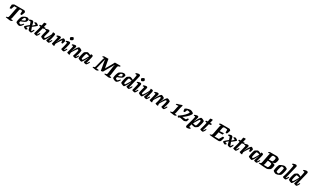

<svg xmlns="http://www.w3.org/2000/svg" viewBox="728 -4513 13553 8425"><g transform="rotate(30 7504.5 -300.0)"><path d="M366 0Q359 0 334.5 -2.5Q310 -5 278.5 -9.5Q247 -14 215 -18.5Q183 -23 158.5 -27.5Q134 -32 126 -35Q129 -48 134 -56Q139 -64 143 -69L180 -73Q198 -75 210.5 -84Q223 -93 232.5 -115Q242 -137 249 -176L326 -566Q331 -591 338.5 -608Q346 -625 353 -635H210L152 -472Q141 -468 119 -463.5Q97 -459 73 -459Q71 -485 70 -533Q69 -581 78 -643Q94 -658 122 -677.5Q150 -697 171 -704H684Q703 -695 721.5 -678Q740 -661 748 -643Q732 -584 713.5 -536Q695 -488 680 -459Q656 -459 636.5 -463.5Q617 -468 607 -472L611 -631Q603 -634 590.5 -636.5Q578 -639 562.5 -641Q547 -643 528 -643Q499 -643 488 -626.5Q477 -610 472 -585L386 -148Q381 -122 371 -105Q361 -88 353 -80L460 -67Q462 -62 462.5 -53.5Q463 -45 461 -35Q444 -22 414.5 -11Q385 0 366 0Z M805 0Q794 0 770.5 -7Q747 -14 720 -26Q693 -38 670 -53Q647 -68 638 -84Q638 -128 646.5 -175.5Q655 -223 668.5 -266.5Q682 -310 696.5 -343.5Q711 -377 721 -394Q731 -405 755 -422.5Q779 -440 811.5 -458Q844 -476 881 -488Q918 -500 955 -500Q971 -500 994 -489Q1017 -478 1035.5 -464Q1054 -450 1055 -441Q1052 -421 1044.5 -395.5Q1037 -370 1027 -348Q1017 -326 1008 -313Q990 -294 949.5 -272Q909 -250 860.5 -230.5Q812 -211 767 -197Q761 -164 760 -150.5Q759 -137 758 -120Q764 -112 780 -103Q796 -94 814 -87.5Q832 -81 843 -81Q850 -81 862.5 -90.5Q875 -100 891 -115.5Q907 -131 922.5 -148Q938 -165 951 -182Q960 -182 970.5 -175Q981 -168 983 -163Q970 -138 953 -109.5Q936 -81 914 -56Q892 -31 865 -15.5Q838 0 805 0ZM779 -260Q813 -271 843 -283.5Q873 -296 899 -308.5Q925 -321 943 -333Q943 -338 943 -343.5Q943 -349 943 -354Q943 -372 940.5 -390Q938 -408 934 -422Q927 -424 921 -424Q915 -424 908 -424Q891 -424 874 -421Q857 -418 842 -412Q819 -381 804 -341Q789 -301 779 -260Z M1145 0Q1135 0 1115 -9.5Q1095 -19 1073.5 -32.5Q1052 -46 1037 -58.5Q1022 -71 1022 -77Q1021 -91 1036 -110Q1051 -129 1079 -153.5Q1107 -178 1141.5 -206.5Q1176 -235 1215 -265L1179 -372Q1173 -392 1168 -401.5Q1163 -411 1153 -414Q1143 -417 1121 -417H1072Q1071 -430 1072.5 -443.5Q1074 -457 1076 -464Q1089 -471 1113.5 -479.5Q1138 -488 1163 -494Q1188 -500 1201 -500Q1229 -500 1251.5 -485.5Q1274 -471 1282 -432L1313 -294Q1341 -318 1366 -340Q1391 -362 1406.5 -378Q1422 -394 1421 -398Q1421 -404 1409.5 -410.5Q1398 -417 1382 -424Q1366 -431 1352 -436Q1338 -441 1331 -442Q1331 -454 1332 -461.5Q1333 -469 1335 -474Q1342 -479 1356.5 -485Q1371 -491 1385.5 -495.5Q1400 -500 1407 -500Q1418 -500 1437.5 -490.5Q1457 -481 1478.5 -467.5Q1500 -454 1514.5 -441Q1529 -428 1530 -422Q1532 -409 1513 -388.5Q1494 -368 1463 -343.5Q1432 -319 1397 -292.5Q1362 -266 1330 -240L1392 -72L1402 -66Q1412 -76 1425.5 -96Q1439 -116 1452 -139Q1465 -162 1474 -178Q1482 -178 1493.5 -173Q1505 -168 1508 -163Q1504 -142 1493.5 -114.5Q1483 -87 1468.5 -60.5Q1454 -34 1438 -17Q1422 0 1406 0Q1380 0 1350 -8Q1320 -16 1298.5 -27.5Q1277 -39 1273 -48L1232 -210Q1206 -187 1181 -165.5Q1156 -144 1141 -127.5Q1126 -111 1126 -104Q1126 -100 1137.5 -95Q1149 -90 1167 -85Q1185 -80 1202 -76Q1206 -69 1209 -63Q1212 -57 1213 -48Q1205 -39 1192 -28Q1179 -17 1166 -8.5Q1153 0 1145 0Z M1690 0Q1663 0 1632.5 -8Q1602 -16 1580.5 -26.5Q1559 -37 1556 -44Q1568 -84 1580 -126Q1592 -168 1603.5 -209.5Q1615 -251 1625 -290Q1635 -329 1643 -364.5Q1651 -400 1655 -430L1580 -442Q1580 -461 1582.5 -476Q1585 -491 1588 -497L1654 -501Q1665 -502 1669.5 -507Q1674 -512 1676 -524L1702 -666Q1718 -673 1749.5 -678Q1781 -683 1813 -681L1828 -663L1790 -500H1880L1890 -487Q1881 -469 1866.5 -450.5Q1852 -432 1840 -426L1776 -428L1680 -73L1692 -66Q1702 -76 1716.5 -96.5Q1731 -117 1745 -139.5Q1759 -162 1769 -178Q1779 -178 1789.5 -173Q1800 -168 1802 -163Q1797 -142 1784.5 -114.5Q1772 -87 1755.5 -60.5Q1739 -34 1722 -17Q1705 0 1690 0Z M2059 0Q2042 0 2015.5 -9Q1989 -18 1961.5 -31Q1934 -44 1915.5 -56.5Q1897 -69 1895 -75Q1895 -106 1902 -145.5Q1909 -185 1919.5 -226.5Q1930 -268 1940.5 -304.5Q1951 -341 1958 -366.5Q1965 -392 1965 -398Q1965 -410 1957 -413.5Q1949 -417 1935 -417H1886Q1886 -430 1889 -443.5Q1892 -457 1893 -464Q1908 -471 1934.5 -479.5Q1961 -488 1988 -494Q2015 -500 2029 -500Q2055 -500 2073.5 -487.5Q2092 -475 2092 -450Q2092 -433 2084 -400.5Q2076 -368 2064.5 -328Q2053 -288 2041.5 -247.5Q2030 -207 2022.5 -174Q2015 -141 2015 -123Q2024 -113 2041 -104.5Q2058 -96 2066 -96Q2072 -96 2089 -118.5Q2106 -141 2129 -177Q2152 -213 2175.5 -253.5Q2199 -294 2218.5 -330Q2238 -366 2248 -388Q2252 -413 2253 -444.5Q2254 -476 2253 -500Q2304 -500 2331 -494.5Q2358 -489 2368.5 -477.5Q2379 -466 2379 -448Q2379 -427 2369.5 -376Q2360 -325 2340.5 -248.5Q2321 -172 2291 -73L2302 -66Q2313 -76 2327 -96Q2341 -116 2354.5 -139Q2368 -162 2378 -178Q2387 -178 2398.5 -173Q2410 -168 2412 -163Q2407 -142 2394 -114.5Q2381 -87 2365 -60.5Q2349 -34 2332 -17Q2315 0 2300 0Q2272 0 2243 -8Q2214 -16 2193 -26.5Q2172 -37 2169 -44L2219 -188Q2231 -223 2242 -254Q2253 -285 2259 -301L2254 -304Q2238 -270 2217.5 -229Q2197 -188 2174.5 -147.5Q2152 -107 2130 -73.5Q2108 -40 2089.5 -20Q2071 0 2059 0Z M2572 0Q2561 0 2542.5 -5Q2524 -10 2505 -17Q2486 -24 2472 -31.5Q2458 -39 2456 -44Q2466 -76 2479 -123.5Q2492 -171 2505 -224Q2518 -277 2528 -322Q2532 -340 2535.5 -354.5Q2539 -369 2540.5 -380.5Q2542 -392 2542 -397Q2542 -408 2534.5 -412.5Q2527 -417 2511 -417H2462Q2462 -429 2465 -442.5Q2468 -456 2470 -464Q2484 -471 2511.5 -479.5Q2539 -488 2566 -494Q2593 -500 2606 -500Q2634 -500 2652 -487Q2670 -474 2670 -448Q2670 -436 2663 -410Q2656 -384 2646 -352Q2636 -320 2624 -288.5Q2612 -257 2602 -232.5Q2592 -208 2587 -199L2592 -195Q2608 -230 2629 -270.5Q2650 -311 2673 -351.5Q2696 -392 2719.5 -425.5Q2743 -459 2765 -479.5Q2787 -500 2804 -500Q2817 -500 2834 -491Q2851 -482 2867 -469.5Q2883 -457 2894 -444.5Q2905 -432 2907 -426Q2900 -378 2885 -338.5Q2870 -299 2857 -271Q2832 -271 2816.5 -274.5Q2801 -278 2795 -282Q2794 -305 2792 -328Q2790 -351 2788 -369.5Q2786 -388 2784 -396Q2778 -396 2763 -376.5Q2748 -357 2726.5 -326Q2705 -295 2682 -258.5Q2659 -222 2638 -186.5Q2617 -151 2603 -124Q2599 -111 2597 -97Q2595 -83 2595 -69Q2595 -56 2597 -42.5Q2599 -29 2603 -15Q2597 -10 2588.5 -5.5Q2580 -1 2572 0Z M3062 0Q3033 0 3004 -8Q2975 -16 2954 -26.5Q2933 -37 2930 -44Q2936 -59 2943.5 -87Q2951 -115 2960.5 -150.5Q2970 -186 2979.5 -223.5Q2989 -261 2996.5 -296Q3004 -331 3008.5 -357.5Q3013 -384 3013 -397Q3013 -409 3005 -413Q2997 -417 2983 -417H2934Q2934 -430 2937 -443.5Q2940 -457 2942 -464Q2956 -471 2982 -479.5Q3008 -488 3033.5 -494Q3059 -500 3072 -500Q3103 -500 3122 -487Q3141 -474 3141 -448Q3141 -436 3138 -414Q3135 -392 3128 -359.5Q3121 -327 3111 -284.5Q3101 -242 3086.5 -189.5Q3072 -137 3052 -73L3063 -66Q3074 -76 3087.5 -96Q3101 -116 3115.5 -139Q3130 -162 3140 -178Q3150 -178 3160.5 -173Q3171 -168 3173 -163Q3168 -142 3155.5 -114.5Q3143 -87 3127 -60.5Q3111 -34 3094 -17Q3077 0 3062 0ZM3078 -581Q3067 -581 3052 -598Q3037 -615 3026 -636.5Q3015 -658 3015 -674Q3015 -685 3029.5 -698.5Q3044 -712 3065 -725.5Q3086 -739 3105.5 -747Q3125 -755 3136 -755Q3148 -755 3161.5 -737.5Q3175 -720 3184.5 -698Q3194 -676 3194 -661Q3194 -649 3180.5 -635Q3167 -621 3147 -609Q3127 -597 3108.5 -589Q3090 -581 3078 -581Z M3350 0Q3339 0 3320.5 -5Q3302 -10 3283 -17Q3264 -24 3250 -31.5Q3236 -39 3234 -44Q3244 -76 3257 -123.5Q3270 -171 3283 -224Q3296 -277 3306 -322Q3310 -340 3313.5 -354.5Q3317 -369 3318.5 -380.5Q3320 -392 3320 -397Q3320 -408 3312.5 -412.5Q3305 -417 3289 -417H3240Q3240 -429 3243 -442.5Q3246 -456 3248 -464Q3263 -471 3290.5 -479.5Q3318 -488 3344.5 -494Q3371 -500 3384 -500Q3412 -500 3430 -487Q3448 -474 3448 -448Q3448 -436 3441 -410Q3434 -384 3424 -352Q3414 -320 3402 -288.5Q3390 -257 3380 -232.5Q3370 -208 3365 -199L3370 -195Q3387 -230 3408.5 -270.5Q3430 -311 3454 -351.5Q3478 -392 3502 -425.5Q3526 -459 3548.5 -479.5Q3571 -500 3589 -500Q3605 -500 3628 -491Q3651 -482 3674.5 -469Q3698 -456 3714.5 -443.5Q3731 -431 3733 -425Q3733 -388 3725 -343.5Q3717 -299 3704.5 -253.5Q3692 -208 3679.5 -169.5Q3667 -131 3657.5 -105Q3648 -79 3646 -73L3657 -66Q3668 -76 3682.5 -96.5Q3697 -117 3712 -139.5Q3727 -162 3737 -178Q3746 -178 3757 -173Q3768 -168 3770 -163Q3765 -142 3752 -114.5Q3739 -87 3722.5 -60.5Q3706 -34 3688.5 -17Q3671 0 3656 0Q3628 0 3599.5 -8Q3571 -16 3551 -27.5Q3531 -39 3528 -47Q3533 -60 3544.5 -94.5Q3556 -129 3570 -176Q3584 -223 3595.5 -273Q3607 -323 3611 -366Q3604 -376 3594.5 -382.5Q3585 -389 3577 -392.5Q3569 -396 3565 -396Q3560 -396 3544 -377Q3528 -358 3506.5 -327.5Q3485 -297 3461 -261Q3437 -225 3416 -190.5Q3395 -156 3381 -130Q3377 -116 3374.5 -100.5Q3372 -85 3372 -69Q3372 -55 3374.5 -41.5Q3377 -28 3381 -15Q3375 -10 3366.5 -5.5Q3358 -1 3350 0Z M3963 0Q3946 0 3917.5 -9Q3889 -18 3860 -31Q3831 -44 3811 -56.5Q3791 -69 3789 -75Q3791 -112 3798.5 -155.5Q3806 -199 3816.5 -243Q3827 -287 3837.5 -324Q3848 -361 3856.5 -385.5Q3865 -410 3868 -414Q3873 -421 3892.5 -435Q3912 -449 3936.5 -464Q3961 -479 3982 -489.5Q4003 -500 4013 -500Q4032 -500 4058.5 -491.5Q4085 -483 4115 -470Q4145 -457 4173 -441L4175 -500Q4239 -500 4261.5 -487.5Q4284 -475 4284 -448Q4284 -427 4273 -376.5Q4262 -326 4242.5 -249.5Q4223 -173 4196 -73L4207 -66Q4218 -76 4231.5 -96Q4245 -116 4259.5 -138.5Q4274 -161 4284 -178Q4293 -178 4304 -173Q4315 -168 4317 -163Q4312 -142 4298.5 -114.5Q4285 -87 4268 -60.5Q4251 -34 4232.5 -17Q4214 0 4198 0Q4172 0 4144 -8Q4116 -16 4096.5 -26.5Q4077 -37 4074 -44L4124 -188Q4131 -207 4136.5 -223Q4142 -239 4149 -257.5Q4156 -276 4164 -301L4159 -304Q4143 -270 4122.5 -229Q4102 -188 4079.5 -147.5Q4057 -107 4035 -73.5Q4013 -40 3994.5 -20Q3976 0 3963 0ZM3971 -96Q3976 -96 3988.5 -112Q4001 -128 4019 -153.5Q4037 -179 4056 -211Q4075 -243 4094 -275Q4113 -307 4127.5 -334.5Q4142 -362 4150 -380Q4098 -395 4063.5 -402.5Q4029 -410 3998 -412Q3987 -400 3976 -371.5Q3965 -343 3955 -306Q3945 -269 3937 -231.5Q3929 -194 3924.5 -164.5Q3920 -135 3920 -123Q3930 -113 3946.5 -104.5Q3963 -96 3971 -96Z M4719 0Q4711 0 4684 -4Q4657 -8 4623.5 -13.5Q4590 -19 4561.5 -25Q4533 -31 4521 -35Q4524 -45 4528.5 -55Q4533 -65 4537 -69L4565 -73Q4583 -76 4594.5 -82.5Q4606 -89 4616 -110Q4626 -131 4637 -176L4733 -557Q4744 -598 4753.5 -617Q4763 -636 4769 -640H4669Q4667 -643 4665 -652.5Q4663 -662 4663 -671Q4671 -679 4685.5 -686.5Q4700 -694 4714 -699Q4728 -704 4733 -704H4942L5021 -262Q5037 -288 5059 -327Q5081 -366 5108 -413.5Q5135 -461 5164 -511.5Q5193 -562 5220 -611Q5247 -660 5269 -704H5551Q5553 -699 5556.5 -687.5Q5560 -676 5557 -658L5510 -646Q5490 -642 5475.5 -634Q5461 -626 5452 -609Q5443 -592 5438 -559L5381 -152Q5376 -120 5366.5 -102Q5357 -84 5350 -80L5448 -67Q5450 -64 5451 -54.5Q5452 -45 5451 -35Q5432 -21 5406.5 -10.5Q5381 0 5362 0Q5351 0 5325.5 -2.5Q5300 -5 5268 -9Q5236 -13 5204 -17.5Q5172 -22 5148.5 -26.5Q5125 -31 5117 -34Q5119 -46 5125 -56.5Q5131 -67 5133 -69L5171 -73Q5193 -76 5206 -81Q5219 -86 5228 -106.5Q5237 -127 5243 -172L5288 -497Q5294 -540 5302 -566Q5310 -592 5316 -602L5307 -605L5015 -100Q5002 -93 4974 -85.5Q4946 -78 4915 -78L4842 -497Q4838 -520 4836 -541Q4834 -562 4834 -578Q4834 -587 4834.5 -593.5Q4835 -600 4835 -604H4828Q4825 -597 4818.5 -575.5Q4812 -554 4805 -527L4713 -146Q4707 -119 4697 -103Q4687 -87 4683 -82L4812 -67Q4814 -63 4815.5 -54Q4817 -45 4816 -35Q4797 -20 4766.5 -10Q4736 0 4719 0Z M5704 0Q5693 0 5669.5 -7Q5646 -14 5619 -26Q5592 -38 5569 -53Q5546 -68 5537 -84Q5537 -128 5545.5 -175.5Q5554 -223 5567.5 -266.5Q5581 -310 5595.5 -343.5Q5610 -377 5620 -394Q5630 -405 5654 -422.5Q5678 -440 5710.5 -458Q5743 -476 5780 -488Q5817 -500 5854 -500Q5870 -500 5893 -489Q5916 -478 5934.5 -464Q5953 -450 5954 -441Q5951 -421 5943.5 -395.5Q5936 -370 5926 -348Q5916 -326 5907 -313Q5889 -294 5848.5 -272Q5808 -250 5759.5 -230.5Q5711 -211 5666 -197Q5660 -164 5659 -150.5Q5658 -137 5657 -120Q5663 -112 5679 -103Q5695 -94 5713 -87.5Q5731 -81 5742 -81Q5749 -81 5761.5 -90.5Q5774 -100 5790 -115.5Q5806 -131 5821.5 -148Q5837 -165 5850 -182Q5859 -182 5869.5 -175Q5880 -168 5882 -163Q5869 -138 5852 -109.5Q5835 -81 5813 -56Q5791 -31 5764 -15.5Q5737 0 5704 0ZM5678 -260Q5712 -271 5742 -283.5Q5772 -296 5798 -308.5Q5824 -321 5842 -333Q5842 -338 5842 -343.5Q5842 -349 5842 -354Q5842 -372 5839.5 -390Q5837 -408 5833 -422Q5826 -424 5820 -424Q5814 -424 5807 -424Q5790 -424 5773 -421Q5756 -418 5741 -412Q5718 -381 5703 -341Q5688 -301 5678 -260Z M6117 0Q6100 0 6073 -9Q6046 -18 6019 -31Q5992 -44 5972.5 -56.5Q5953 -69 5951 -75Q5950 -111 5957 -154.5Q5964 -198 5975 -242Q5986 -286 5997 -323.5Q6008 -361 6017.5 -385.5Q6027 -410 6030 -414Q6036 -422 6054 -436Q6072 -450 6095 -464.5Q6118 -479 6137.5 -489.5Q6157 -500 6167 -500Q6186 -500 6213 -491.5Q6240 -483 6269.5 -469.5Q6299 -456 6328 -440Q6330 -449 6335.5 -474Q6341 -499 6347 -532Q6353 -565 6359 -598Q6365 -631 6369 -657.5Q6373 -684 6373 -696Q6373 -709 6365 -713Q6357 -717 6344 -717H6289Q6289 -730 6292 -742.5Q6295 -755 6297 -764Q6311 -771 6337.5 -779.5Q6364 -788 6392 -794Q6420 -800 6437 -800Q6470 -800 6490.5 -781Q6511 -762 6511 -737Q6511 -733 6506.5 -712Q6502 -691 6497 -671L6351 -73L6361 -66Q6372 -76 6386.5 -96Q6401 -116 6415.5 -139.5Q6430 -163 6440 -179Q6449 -179 6459.5 -173.5Q6470 -168 6472 -163Q6467 -142 6454 -114.5Q6441 -87 6424 -60.5Q6407 -34 6389 -17Q6371 0 6355 0Q6344 0 6324.5 -5Q6305 -10 6284.5 -17.5Q6264 -25 6249 -33Q6234 -41 6232 -46L6293 -233Q6301 -257 6307.5 -275.5Q6314 -294 6318 -301L6313 -304Q6297 -270 6276 -229Q6255 -188 6232.5 -147.5Q6210 -107 6188.5 -73.5Q6167 -40 6148 -20Q6129 0 6117 0ZM6126 -97Q6131 -97 6143.5 -112Q6156 -127 6173 -153.5Q6190 -180 6209 -211.5Q6228 -243 6247 -274.5Q6266 -306 6281 -334Q6296 -362 6304 -380Q6252 -395 6217.5 -402.5Q6183 -410 6152 -412Q6142 -400 6130.5 -372Q6119 -344 6109 -306.5Q6099 -269 6091.5 -232Q6084 -195 6079.5 -165.5Q6075 -136 6075 -123Q6081 -117 6091 -111Q6101 -105 6111 -101Q6121 -97 6126 -97Z M6662 0Q6633 0 6604 -8Q6575 -16 6554 -26.5Q6533 -37 6530 -44Q6536 -59 6543.5 -87Q6551 -115 6560.5 -150.5Q6570 -186 6579.5 -223.5Q6589 -261 6596.5 -296Q6604 -331 6608.5 -357.5Q6613 -384 6613 -397Q6613 -409 6605 -413Q6597 -417 6583 -417H6534Q6534 -430 6537 -443.5Q6540 -457 6542 -464Q6556 -471 6582 -479.5Q6608 -488 6633.5 -494Q6659 -500 6672 -500Q6703 -500 6722 -487Q6741 -474 6741 -448Q6741 -436 6738 -414Q6735 -392 6728 -359.5Q6721 -327 6711 -284.5Q6701 -242 6686.5 -189.5Q6672 -137 6652 -73L6663 -66Q6674 -76 6687.5 -96Q6701 -116 6715.5 -139Q6730 -162 6740 -178Q6750 -178 6760.5 -173Q6771 -168 6773 -163Q6768 -142 6755.5 -114.5Q6743 -87 6727 -60.5Q6711 -34 6694 -17Q6677 0 6662 0ZM6678 -581Q6667 -581 6652 -598Q6637 -615 6626 -636.5Q6615 -658 6615 -674Q6615 -685 6629.5 -698.5Q6644 -712 6665 -725.5Q6686 -739 6705.5 -747Q6725 -755 6736 -755Q6748 -755 6761.5 -737.5Q6775 -720 6784.5 -698Q6794 -676 6794 -661Q6794 -649 6780.5 -635Q6767 -621 6747 -609Q6727 -597 6708.5 -589Q6690 -581 6678 -581Z M7013 0Q6996 0 6969.5 -9Q6943 -18 6915.5 -31Q6888 -44 6869.5 -56.5Q6851 -69 6849 -75Q6849 -106 6856 -145.5Q6863 -185 6873.5 -226.5Q6884 -268 6894.5 -304.5Q6905 -341 6912 -366.5Q6919 -392 6919 -398Q6919 -410 6911 -413.5Q6903 -417 6889 -417H6840Q6840 -430 6843 -443.5Q6846 -457 6847 -464Q6862 -471 6888.5 -479.5Q6915 -488 6942 -494Q6969 -500 6983 -500Q7009 -500 7027.5 -487.5Q7046 -475 7046 -450Q7046 -433 7038 -400.5Q7030 -368 7018.5 -328Q7007 -288 6995.5 -247.5Q6984 -207 6976.5 -174Q6969 -141 6969 -123Q6978 -113 6995 -104.5Q7012 -96 7020 -96Q7026 -96 7043 -118.5Q7060 -141 7083 -177Q7106 -213 7129.5 -253.5Q7153 -294 7172.5 -330Q7192 -366 7202 -388Q7206 -413 7207 -444.5Q7208 -476 7207 -500Q7258 -500 7285 -494.5Q7312 -489 7322.5 -477.5Q7333 -466 7333 -448Q7333 -427 7323.5 -376Q7314 -325 7294.5 -248.5Q7275 -172 7245 -73L7256 -66Q7267 -76 7281 -96Q7295 -116 7308.5 -139Q7322 -162 7332 -178Q7341 -178 7352.5 -173Q7364 -168 7366 -163Q7361 -142 7348 -114.5Q7335 -87 7319 -60.5Q7303 -34 7286 -17Q7269 0 7254 0Q7226 0 7197 -8Q7168 -16 7147 -26.5Q7126 -37 7123 -44L7173 -188Q7185 -223 7196 -254Q7207 -285 7213 -301L7208 -304Q7192 -270 7171.5 -229Q7151 -188 7128.5 -147.5Q7106 -107 7084 -73.5Q7062 -40 7043.5 -20Q7025 0 7013 0Z M7526 0Q7515 0 7496.5 -5Q7478 -10 7459 -17Q7440 -24 7426 -31.5Q7412 -39 7410 -44Q7420 -76 7433 -123.5Q7446 -171 7459 -224Q7472 -277 7482 -322Q7486 -340 7489.5 -354.5Q7493 -369 7494.5 -380.5Q7496 -392 7496 -397Q7496 -408 7488.5 -412.5Q7481 -417 7465 -417H7416Q7416 -429 7419 -442.5Q7422 -456 7424 -464Q7438 -471 7465.5 -479.5Q7493 -488 7520 -494Q7547 -500 7560 -500Q7588 -500 7606 -487Q7624 -474 7624 -448Q7624 -436 7617 -410Q7610 -384 7600 -352Q7590 -320 7578 -288.5Q7566 -257 7556 -232.5Q7546 -208 7541 -199L7546 -195Q7563 -230 7584.5 -270.5Q7606 -311 7630 -351.5Q7654 -392 7678 -425.5Q7702 -459 7724.5 -479.5Q7747 -500 7765 -500Q7781 -500 7804 -491Q7827 -482 7850.5 -469Q7874 -456 7890.5 -443.5Q7907 -431 7909 -425Q7909 -392 7897.5 -350.5Q7886 -309 7870 -268.5Q7854 -228 7841 -198L7845 -194Q7862 -229 7883 -270Q7904 -311 7928 -352Q7952 -393 7976.5 -426.5Q8001 -460 8023 -480Q8045 -500 8063 -500Q8081 -500 8105 -491Q8129 -482 8152 -469Q8175 -456 8190.5 -443.5Q8206 -431 8207 -425Q8207 -388 8199 -343.5Q8191 -299 8179 -254Q8167 -209 8154 -170.5Q8141 -132 8131.5 -105.5Q8122 -79 8120 -73L8132 -66Q8142 -75 8156.5 -95.5Q8171 -116 8186 -139Q8201 -162 8211 -178Q8220 -178 8231 -173Q8242 -168 8245 -163Q8239 -141 8226 -113.5Q8213 -86 8196.5 -60Q8180 -34 8162.5 -17Q8145 0 8130 0Q8103 0 8074 -8Q8045 -16 8025.5 -27.5Q8006 -39 8003 -47Q8008 -60 8019 -94.5Q8030 -129 8044 -175.5Q8058 -222 8069.5 -272Q8081 -322 8085 -366Q8079 -375 8069.5 -381.5Q8060 -388 8051.5 -392Q8043 -396 8039 -396Q8035 -396 8022.5 -382Q8010 -368 7993 -344.5Q7976 -321 7956 -291.5Q7936 -262 7917 -232Q7898 -202 7881.5 -174Q7865 -146 7853 -125Q7851 -114 7849 -99Q7847 -84 7847 -69Q7847 -53 7849.5 -39.5Q7852 -26 7856 -15Q7855 -12 7843.5 -7.5Q7832 -3 7825 0Q7814 0 7795.5 -5Q7777 -10 7757.5 -17Q7738 -24 7724 -31.5Q7710 -39 7708 -44Q7715 -62 7723 -89Q7731 -116 7740 -148.5Q7749 -181 7757 -213Q7766 -251 7774 -290Q7782 -329 7787 -366Q7780 -376 7770.5 -382.5Q7761 -389 7753 -392.5Q7745 -396 7741 -396Q7736 -396 7720 -377Q7704 -358 7682.5 -327.5Q7661 -297 7637 -261Q7613 -225 7592 -190.5Q7571 -156 7557 -130Q7553 -119 7550.5 -103Q7548 -87 7548 -69Q7548 -56 7550.5 -43Q7553 -30 7557 -15Q7551 -10 7542.5 -5.5Q7534 -1 7526 0Z M8681 0Q8675 0 8652.5 -2.5Q8630 -5 8598.5 -9Q8567 -13 8535.5 -17.5Q8504 -22 8479.5 -26.5Q8455 -31 8446 -34Q8448 -44 8453 -53.5Q8458 -63 8462 -67L8495 -71Q8528 -75 8544 -94.5Q8560 -114 8572 -170L8615 -376Q8620 -400 8627 -421Q8634 -442 8638 -449L8636 -452L8503 -439Q8506 -453 8512 -470.5Q8518 -488 8522 -494Q8583 -508 8643.5 -526.5Q8704 -545 8750 -565Q8768 -563 8777.5 -559Q8787 -555 8791 -551Q8780 -522 8767.5 -481Q8755 -440 8747 -403L8693 -143Q8688 -120 8679 -102Q8670 -84 8663 -77L8764 -65Q8766 -61 8768 -53.5Q8770 -46 8770 -35Q8759 -26 8742 -18Q8725 -10 8708.5 -5Q8692 0 8681 0Z M8874 0Q8867 0 8856 -12.5Q8845 -25 8836.5 -42Q8828 -59 8828 -73Q8853 -86 8896.5 -116.5Q8940 -147 8990 -188Q9040 -229 9086.5 -275.5Q9133 -322 9165.5 -367.5Q9198 -413 9206 -451Q9193 -460 9174 -466Q9155 -472 9127.5 -476Q9100 -480 9060 -480L9011 -355Q9005 -352 8989 -349Q8973 -346 8953 -346Q8943 -356 8937.5 -377.5Q8932 -399 8930 -427.5Q8928 -456 8927 -484Q8960 -510 9005 -528Q9050 -546 9097.5 -555.5Q9145 -565 9184 -565Q9202 -565 9230 -555.5Q9258 -546 9285.5 -531Q9313 -516 9331.5 -500.5Q9350 -485 9350 -474Q9350 -444 9326.5 -405Q9303 -366 9265.5 -324Q9228 -282 9183.5 -243Q9139 -204 9097.5 -171.5Q9056 -139 9025 -119L9207 -99L9270 -183Q9292 -183 9305 -179Q9318 -175 9324 -170Q9317 -139 9305.5 -104.5Q9294 -70 9285 -49Q9272 -40 9249.5 -28.5Q9227 -17 9204 -8.5Q9181 0 9166 0Q9156 0 9126 -6.5Q9096 -13 9058.5 -21Q9021 -29 8988 -35.5Q8955 -42 8939 -42Q8932 -36 8918 -26Q8904 -16 8891.5 -8Q8879 0 8874 0Z M9437 200Q9409 200 9389.5 181.5Q9370 163 9370 137Q9370 124 9381 86Q9392 48 9408 -6.5Q9424 -61 9441 -121Q9453 -162 9464.5 -206Q9476 -250 9485.5 -289.5Q9495 -329 9500.5 -357.5Q9506 -386 9506 -397Q9506 -409 9498.5 -413Q9491 -417 9477 -417H9427Q9426 -432 9430 -447Q9434 -462 9434 -464Q9449 -471 9476 -479.5Q9503 -488 9530 -494Q9557 -500 9570 -500Q9598 -500 9616 -487.5Q9634 -475 9634 -448Q9634 -432 9625.5 -401Q9617 -370 9605 -333.5Q9593 -297 9582 -264Q9571 -231 9564 -213L9573 -208Q9593 -252 9619 -302Q9645 -352 9673 -397.5Q9701 -443 9727.5 -471.5Q9754 -500 9775 -500Q9792 -500 9818 -491Q9844 -482 9870 -469Q9896 -456 9914.5 -443.5Q9933 -431 9935 -425Q9935 -388 9927.5 -344Q9920 -300 9908 -256Q9896 -212 9884 -175Q9872 -138 9862.5 -114Q9853 -90 9850 -86Q9844 -79 9825.5 -65Q9807 -51 9783.5 -36Q9760 -21 9739.5 -10.5Q9719 0 9709 0Q9678 0 9629 -10.5Q9580 -21 9533 -37L9509 79Q9505 100 9512.5 108Q9520 116 9538 116H9591Q9591 129 9588 142.5Q9585 156 9583 163Q9570 170 9542.5 179Q9515 188 9486 194Q9457 200 9437 200ZM9727 -85Q9738 -96 9749 -124.5Q9760 -153 9770 -189.5Q9780 -226 9788 -263Q9796 -300 9801 -328Q9806 -356 9806 -367Q9800 -376 9790 -382Q9780 -388 9770.5 -392Q9761 -396 9755 -396Q9751 -396 9737 -378Q9723 -360 9703 -330.5Q9683 -301 9662 -266.5Q9641 -232 9622 -199Q9603 -166 9590 -141Q9577 -116 9575 -105Q9622 -91 9658.5 -88Q9695 -85 9727 -85Z M10109 0Q10082 0 10051.5 -8Q10021 -16 9999.5 -26.5Q9978 -37 9975 -44Q9987 -84 9999 -126Q10011 -168 10022.5 -209.5Q10034 -251 10044 -290Q10054 -329 10062 -364.5Q10070 -400 10074 -430L9999 -442Q9999 -461 10001.5 -476Q10004 -491 10007 -497L10073 -501Q10084 -502 10088.5 -507Q10093 -512 10095 -524L10121 -666Q10137 -673 10168.5 -678Q10200 -683 10232 -681L10247 -663L10209 -500H10299L10309 -487Q10300 -469 10285.5 -450.5Q10271 -432 10259 -426L10195 -428L10099 -73L10111 -66Q10121 -76 10135.5 -96.5Q10150 -117 10164 -139.5Q10178 -162 10188 -178Q10198 -178 10208.5 -173Q10219 -168 10221 -163Q10216 -142 10203.5 -114.5Q10191 -87 10174.5 -60.5Q10158 -34 10141 -17Q10124 0 10109 0Z M10940 0Q10910 0 10859.5 -2Q10809 -4 10750 -7.5Q10691 -11 10632.5 -15.5Q10574 -20 10526 -25Q10478 -30 10451 -35Q10454 -45 10458.5 -54.5Q10463 -64 10467 -68L10499 -72Q10519 -74 10531.5 -85Q10544 -96 10552.5 -118Q10561 -140 10568 -176L10643 -561Q10652 -605 10663.5 -622Q10675 -639 10677 -640H10580Q10578 -646 10575.5 -653Q10573 -660 10574 -671Q10581 -678 10595 -685.5Q10609 -693 10623.5 -698.5Q10638 -704 10644 -704H11077Q11093 -697 11114 -680Q11135 -663 11145 -644Q11135 -605 11123 -568.5Q11111 -532 11099 -504.5Q11087 -477 11078 -462Q11059 -460 11038.5 -465Q11018 -470 11009 -474L11010 -619Q11001 -623 10979 -627.5Q10957 -632 10926 -635Q10895 -638 10857 -638Q10833 -638 10818.5 -627.5Q10804 -617 10796.5 -599.5Q10789 -582 10785 -560L10753 -397Q10793 -399 10825.5 -401Q10858 -403 10888.5 -405.5Q10919 -408 10951 -411L10962 -393Q10956 -370 10949.5 -354Q10943 -338 10938 -329H10739L10703 -148Q10698 -121 10688.5 -104.5Q10679 -88 10672 -80H10893L10999 -259Q11025 -259 11045 -253Q11065 -247 11072 -241Q11066 -205 11055.5 -167.5Q11045 -130 11034.5 -98Q11024 -66 11016 -46Q11009 -38 10993.5 -27Q10978 -16 10963 -8Q10948 0 10940 0Z M11235 0Q11225 0 11205 -9.5Q11185 -19 11163.5 -32.5Q11142 -46 11127 -58.5Q11112 -71 11112 -77Q11111 -91 11126 -110Q11141 -129 11169 -153.5Q11197 -178 11231.5 -206.5Q11266 -235 11305 -265L11269 -372Q11263 -392 11258 -401.5Q11253 -411 11243 -414Q11233 -417 11211 -417H11162Q11161 -430 11162.5 -443.5Q11164 -457 11166 -464Q11179 -471 11203.5 -479.5Q11228 -488 11253 -494Q11278 -500 11291 -500Q11319 -500 11341.5 -485.5Q11364 -471 11372 -432L11403 -294Q11431 -318 11456 -340Q11481 -362 11496.5 -378Q11512 -394 11511 -398Q11511 -404 11499.5 -410.5Q11488 -417 11472 -424Q11456 -431 11442 -436Q11428 -441 11421 -442Q11421 -454 11422 -461.5Q11423 -469 11425 -474Q11432 -479 11446.5 -485Q11461 -491 11475.5 -495.5Q11490 -500 11497 -500Q11508 -500 11527.5 -490.5Q11547 -481 11568.5 -467.5Q11590 -454 11604.5 -441Q11619 -428 11620 -422Q11622 -409 11603 -388.5Q11584 -368 11553 -343.5Q11522 -319 11487 -292.5Q11452 -266 11420 -240L11482 -72L11492 -66Q11502 -76 11515.5 -96Q11529 -116 11542 -139Q11555 -162 11564 -178Q11572 -178 11583.5 -173Q11595 -168 11598 -163Q11594 -142 11583.5 -114.5Q11573 -87 11558.5 -60.5Q11544 -34 11528 -17Q11512 0 11496 0Q11470 0 11440 -8Q11410 -16 11388.5 -27.5Q11367 -39 11363 -48L11322 -210Q11296 -187 11271 -165.5Q11246 -144 11231 -127.5Q11216 -111 11216 -104Q11216 -100 11227.5 -95Q11239 -90 11257 -85Q11275 -80 11292 -76Q11296 -69 11299 -63Q11302 -57 11303 -48Q11295 -39 11282 -28Q11269 -17 11256 -8.5Q11243 0 11235 0Z M11780 0Q11753 0 11722.5 -8Q11692 -16 11670.5 -26.5Q11649 -37 11646 -44Q11658 -84 11670 -126Q11682 -168 11693.5 -209.5Q11705 -251 11715 -290Q11725 -329 11733 -364.5Q11741 -400 11745 -430L11670 -442Q11670 -461 11672.5 -476Q11675 -491 11678 -497L11744 -501Q11755 -502 11759.5 -507Q11764 -512 11766 -524L11792 -666Q11808 -673 11839.5 -678Q11871 -683 11903 -681L11918 -663L11880 -500H11970L11980 -487Q11971 -469 11956.5 -450.5Q11942 -432 11930 -426L11866 -428L11770 -73L11782 -66Q11792 -76 11806.5 -96.5Q11821 -117 11835 -139.5Q11849 -162 11859 -178Q11869 -178 11879.5 -173Q11890 -168 11892 -163Q11887 -142 11874.5 -114.5Q11862 -87 11845.5 -60.5Q11829 -34 11812 -17Q11795 0 11780 0Z M12086 0Q12075 0 12056.5 -5Q12038 -10 12019 -17Q12000 -24 11986 -31.5Q11972 -39 11970 -44Q11980 -76 11993 -123.5Q12006 -171 12019 -224Q12032 -277 12042 -322Q12046 -340 12049.5 -354.5Q12053 -369 12054.5 -380.5Q12056 -392 12056 -397Q12056 -408 12048.5 -412.5Q12041 -417 12025 -417H11976Q11976 -429 11979 -442.5Q11982 -456 11984 -464Q11998 -471 12025.5 -479.5Q12053 -488 12080 -494Q12107 -500 12120 -500Q12148 -500 12166 -487Q12184 -474 12184 -448Q12184 -436 12177 -410Q12170 -384 12160 -352Q12150 -320 12138 -288.5Q12126 -257 12116 -232.5Q12106 -208 12101 -199L12106 -195Q12122 -230 12143 -270.5Q12164 -311 12187 -351.5Q12210 -392 12233.5 -425.5Q12257 -459 12279 -479.5Q12301 -500 12318 -500Q12331 -500 12348 -491Q12365 -482 12381 -469.5Q12397 -457 12408 -444.5Q12419 -432 12421 -426Q12414 -378 12399 -338.5Q12384 -299 12371 -271Q12346 -271 12330.5 -274.5Q12315 -278 12309 -282Q12308 -305 12306 -328Q12304 -351 12302 -369.5Q12300 -388 12298 -396Q12292 -396 12277 -376.5Q12262 -357 12240.5 -326Q12219 -295 12196 -258.5Q12173 -222 12152 -186.5Q12131 -151 12117 -124Q12113 -111 12111 -97Q12109 -83 12109 -69Q12109 -56 12111 -42.5Q12113 -29 12117 -15Q12111 -10 12102.5 -5.5Q12094 -1 12086 0Z M12592 0Q12575 0 12546.5 -9Q12518 -18 12489 -31Q12460 -44 12440 -56.5Q12420 -69 12418 -75Q12420 -112 12427.5 -155.5Q12435 -199 12445.5 -243Q12456 -287 12466.5 -324Q12477 -361 12485.5 -385.5Q12494 -410 12497 -414Q12502 -421 12521.5 -435Q12541 -449 12565.5 -464Q12590 -479 12611 -489.5Q12632 -500 12642 -500Q12661 -500 12687.5 -491.5Q12714 -483 12744 -470Q12774 -457 12802 -441L12804 -500Q12868 -500 12890.5 -487.5Q12913 -475 12913 -448Q12913 -427 12902 -376.5Q12891 -326 12871.5 -249.5Q12852 -173 12825 -73L12836 -66Q12847 -76 12860.5 -96Q12874 -116 12888.5 -138.5Q12903 -161 12913 -178Q12922 -178 12933 -173Q12944 -168 12946 -163Q12941 -142 12927.5 -114.5Q12914 -87 12897 -60.5Q12880 -34 12861.5 -17Q12843 0 12827 0Q12801 0 12773 -8Q12745 -16 12725.5 -26.5Q12706 -37 12703 -44L12753 -188Q12760 -207 12765.5 -223Q12771 -239 12778 -257.5Q12785 -276 12793 -301L12788 -304Q12772 -270 12751.5 -229Q12731 -188 12708.5 -147.5Q12686 -107 12664 -73.5Q12642 -40 12623.5 -20Q12605 0 12592 0ZM12600 -96Q12605 -96 12617.5 -112Q12630 -128 12648 -153.5Q12666 -179 12685 -211Q12704 -243 12723 -275Q12742 -307 12756.5 -334.5Q12771 -362 12779 -380Q12727 -395 12692.5 -402.5Q12658 -410 12627 -412Q12616 -400 12605 -371.5Q12594 -343 12584 -306Q12574 -269 12566 -231.5Q12558 -194 12553.5 -164.5Q12549 -135 12549 -123Q12559 -113 12575.5 -104.5Q12592 -96 12600 -96Z M13364 0Q13342 0 13301.5 -1.5Q13261 -3 13211 -6.5Q13161 -10 13109.5 -14Q13058 -18 13014 -23.5Q12970 -29 12942 -35Q12945 -45 12949.5 -55Q12954 -65 12958 -69L12989 -72Q13009 -74 13022 -85Q13035 -96 13043.5 -118Q13052 -140 13059 -176L13134 -560Q13142 -603 13153 -620.5Q13164 -638 13168 -640H13071Q13069 -645 13066.5 -653Q13064 -661 13065 -671Q13072 -678 13086.5 -685.5Q13101 -693 13115.5 -698.5Q13130 -704 13135 -704H13486Q13512 -699 13538.5 -685.5Q13565 -672 13587 -655Q13609 -638 13621 -621Q13623 -612 13623.5 -602.5Q13624 -593 13623 -579Q13623 -557 13616 -527.5Q13609 -498 13598 -469Q13587 -440 13575 -418Q13563 -396 13550 -387Q13536 -381 13509.5 -374Q13483 -367 13455 -363L13454 -359Q13500 -354 13534 -340Q13568 -326 13582 -314Q13584 -305 13585.5 -294Q13587 -283 13587 -272Q13587 -247 13580.5 -213Q13574 -179 13562.5 -145Q13551 -111 13537 -83Q13526 -71 13504.5 -57.5Q13483 -44 13457.5 -30.5Q13432 -17 13407.5 -8.5Q13383 0 13364 0ZM13165 -80H13373Q13390 -96 13404 -124.5Q13418 -153 13426.5 -187.5Q13435 -222 13436 -252Q13437 -266 13437 -273Q13437 -280 13435 -287Q13426 -296 13399.5 -306Q13373 -316 13339.5 -322.5Q13306 -329 13275 -329H13232L13196 -149Q13191 -121 13182 -104.5Q13173 -88 13165 -80ZM13245 -395Q13276 -397 13307 -397.5Q13338 -398 13367 -399.5Q13396 -401 13420 -405Q13437 -423 13450 -451Q13463 -479 13470.5 -510Q13478 -541 13478 -568Q13478 -583 13474.5 -595.5Q13471 -608 13463 -617Q13443 -628 13410 -632.5Q13377 -637 13355 -637Q13322 -637 13303.5 -617Q13285 -597 13278 -561Z M13824 0Q13813 0 13791.5 -7Q13770 -14 13746.5 -26Q13723 -38 13703 -53Q13683 -68 13674 -84Q13674 -128 13682.5 -177.5Q13691 -227 13704 -273.5Q13717 -320 13730.5 -355.5Q13744 -391 13755 -408Q13765 -419 13791 -434.5Q13817 -450 13851.5 -465Q13886 -480 13922.5 -490Q13959 -500 13990 -500Q14005 -500 14028 -492Q14051 -484 14075.5 -471.5Q14100 -459 14117.5 -446.5Q14135 -434 14138 -425Q14138 -394 14130.5 -349Q14123 -304 14111 -256Q14099 -208 14084.5 -166.5Q14070 -125 14058 -102Q14030 -69 13989 -46.5Q13948 -24 13904.5 -12Q13861 0 13824 0ZM13888 -77Q13892 -77 13900 -79Q13908 -81 13916.5 -84Q13925 -87 13932 -90Q13942 -104 13953 -133Q13964 -162 13974 -198.5Q13984 -235 13992 -272.5Q14000 -310 14004.5 -342Q14009 -374 14009 -393Q13998 -401 13982.5 -407.5Q13967 -414 13951 -418Q13935 -422 13923 -422Q13912 -422 13901.5 -420Q13891 -418 13880 -413Q13862 -379 13848.5 -336.5Q13835 -294 13825.5 -251Q13816 -208 13810.5 -172.5Q13805 -137 13804 -116Q13811 -106 13825.5 -97Q13840 -88 13857.5 -82.5Q13875 -77 13888 -77Z M14301 0Q14272 0 14242 -8Q14212 -16 14189.5 -27Q14167 -38 14159 -46Q14166 -61 14174.5 -89Q14183 -117 14194 -153Q14205 -189 14216 -229Q14227 -269 14237 -308Q14247 -351 14258 -398.5Q14269 -446 14278.5 -493Q14288 -540 14295.5 -581Q14303 -622 14307.5 -652.5Q14312 -683 14312 -697Q14312 -709 14304 -713Q14296 -717 14283 -717H14231Q14231 -730 14234 -743.5Q14237 -757 14239 -764Q14254 -771 14281.5 -779.5Q14309 -788 14337 -794Q14365 -800 14385 -800Q14414 -800 14432.5 -781Q14451 -762 14451 -737Q14451 -733 14446.5 -713.5Q14442 -694 14436 -671L14291 -73L14302 -66Q14313 -75 14327 -95.5Q14341 -116 14355.5 -139Q14370 -162 14380 -178Q14389 -178 14400 -173Q14411 -168 14414 -163Q14408 -142 14395.5 -114.5Q14383 -87 14367 -60.5Q14351 -34 14333.5 -17Q14316 0 14301 0Z M14615 0Q14598 0 14571 -9Q14544 -18 14517 -31Q14490 -44 14470.5 -56.5Q14451 -69 14449 -75Q14448 -111 14455 -154.5Q14462 -198 14473 -242Q14484 -286 14495 -323.5Q14506 -361 14515.5 -385.5Q14525 -410 14528 -414Q14534 -422 14552 -436Q14570 -450 14593 -464.5Q14616 -479 14635.5 -489.5Q14655 -500 14665 -500Q14684 -500 14711 -491.5Q14738 -483 14767.5 -469.5Q14797 -456 14826 -440Q14828 -449 14833.5 -474Q14839 -499 14845 -532Q14851 -565 14857 -598Q14863 -631 14867 -657.5Q14871 -684 14871 -696Q14871 -709 14863 -713Q14855 -717 14842 -717H14787Q14787 -730 14790 -742.5Q14793 -755 14795 -764Q14809 -771 14835.5 -779.5Q14862 -788 14890 -794Q14918 -800 14935 -800Q14968 -800 14988.5 -781Q15009 -762 15009 -737Q15009 -733 15004.5 -712Q15000 -691 14995 -671L14849 -73L14859 -66Q14870 -76 14884.5 -96Q14899 -116 14913.5 -139.5Q14928 -163 14938 -179Q14947 -179 14957.5 -173.5Q14968 -168 14970 -163Q14965 -142 14952 -114.5Q14939 -87 14922 -60.5Q14905 -34 14887 -17Q14869 0 14853 0Q14842 0 14822.5 -5Q14803 -10 14782.5 -17.5Q14762 -25 14747 -33Q14732 -41 14730 -46L14791 -233Q14799 -257 14805.5 -275.5Q14812 -294 14816 -301L14811 -304Q14795 -270 14774 -229Q14753 -188 14730.5 -147.5Q14708 -107 14686.5 -73.5Q14665 -40 14646 -20Q14627 0 14615 0ZM14624 -97Q14629 -97 14641.5 -112Q14654 -127 14671 -153.5Q14688 -180 14707 -211.5Q14726 -243 14745 -274.5Q14764 -306 14779 -334Q14794 -362 14802 -380Q14750 -395 14715.5 -402.5Q14681 -410 14650 -412Q14640 -400 14628.5 -372Q14617 -344 14607 -306.5Q14597 -269 14589.5 -232Q14582 -195 14577.5 -165.5Q14573 -136 14573 -123Q14579 -117 14589 -111Q14599 -105 14609 -101Q14619 -97 14624 -97Z"/></g></svg>

Font: Texturina Medium 12pt ExtraBold
Style: Italic
Weight: 800
Italic angle: -11°
Version: Version 1.002